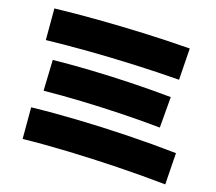

<svg xmlns="http://www.w3.org/2000/svg" viewBox="-89 -884 1177 1047"><g transform="rotate(10 500.0 -360.0)"><path d="M891 60Q757 34 615.5 12.5Q474 -9 337.5 -25Q201 -41 82 -49L98 -227Q223 -219 360.5 -203.5Q498 -188 640 -166.5Q782 -145 919 -118ZM808 -240Q692 -262 580.5 -278.5Q469 -295 361.5 -307.5Q254 -320 149 -328L169 -502Q280 -494 389 -481.5Q498 -469 609.5 -452.5Q721 -436 838 -414ZM866 -515Q740 -536 610 -553Q480 -570 353.5 -582.5Q227 -595 113 -602L129 -780Q245 -773 373.5 -760.5Q502 -748 634.5 -731Q767 -714 894 -693Z"/></g></svg>

Font: M PLUS 2 Thin Black
Style: Regular
Weight: 900
Version: Version 1.001